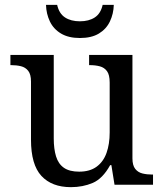

<svg xmlns="http://www.w3.org/2000/svg" viewBox="-20 -763 675 793"><path d="M273 10Q194 10 151 -36.5Q108 -83 108 -186V-426Q108 -456 96.5 -470.5Q85 -485 66.5 -489.5Q48 -494 26 -494H23V-536H202V-191Q202 -148 211.5 -117Q221 -86 244 -70Q267 -54 307 -54Q351 -54 379 -74.5Q407 -95 420 -131.5Q433 -168 433 -216V-422Q433 -454 422 -469Q411 -484 392.5 -489Q374 -494 351 -494H348V-536H527V-109Q527 -80 538.5 -65.5Q550 -51 568.5 -46.5Q587 -42 609 -42H612V0H453L440 -81H435Q404 -25 363 -7.5Q322 10 273 10ZM310 -606Q263 -606 232 -624.5Q201 -643 186 -674.5Q171 -706 170 -743H216Q224 -707 248.5 -691Q273 -675 310 -675Q347 -675 371.5 -691Q396 -707 404 -743H450Q449 -706 434 -674.5Q419 -643 388.5 -624.5Q358 -606 310 -606Z"/></svg>

Font: Noto Serif Gurmukhi
Style: Regular
Weight: 400
Designer: Vaibhav Singh and the Monotype Design Team
Foundry: Monotype Imaging Inc.
Version: Version 2.003